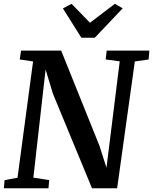

<svg xmlns="http://www.w3.org/2000/svg" viewBox="-20 -1016 826 1036"><path d="M1 0 4.5 -44 74.5 -57 158.5 -684.5 86.5 -695 93.5 -743H310L517 -228.5L554.5 -111L626 -685L550.5 -695L555.5 -743H786L782 -695L707.5 -684.5L612 0H476.5L265.5 -510.5L226 -641L160 -57.5L245.5 -44L241.5 0ZM419 -812.5 319.5 -970.5 366 -995.5Q391 -970 415.8 -944.5Q440.5 -919 465.5 -893Q499 -919 532.8 -944.5Q566.5 -970 600 -995.5L642 -971L491.5 -812.5Z"/></svg>

Font: Merriweather SemiBold
Style: Italic
Weight: 600
Italic angle: -7.8°
Version: Version 2.101